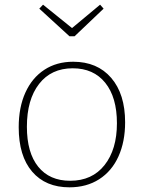

<svg xmlns="http://www.w3.org/2000/svg" viewBox="-20 -794 614 821"><path d="M515 -271Q515 -188 486.5 -125Q458 -62 404 -27.5Q350 7 277 7Q175 7 117.5 -60Q60 -127 60 -250Q60 -335 88.5 -398Q117 -461 169.5 -495.5Q222 -530 293 -530Q396 -530 455.5 -461Q515 -392 515 -271ZM95 -252Q95 -141 143.5 -81Q192 -21 280 -21Q374 -21 427 -88Q480 -155 480 -267Q480 -378 430 -440Q380 -502 291 -502Q199 -502 147 -435Q95 -368 95 -252ZM288 -674 408 -774 423 -757 299 -639H277L148 -757L164 -774Z"/></svg>

Font: Bitter Pro ExtraLight
Style: Regular
Weight: 275
Designer: Sol Matas, and Bitter project Authors
Foundry: Sol Matas
Version: Version 1.010